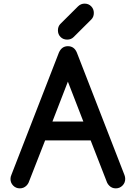

<svg xmlns="http://www.w3.org/2000/svg" viewBox="-20 -1035 743 1055"><path d="M43 -75.2 303.7 -746.1Q319.3 -781.2 353 -781.2Q387.7 -781.2 402.3 -746.1L664.1 -72.8Q668 -63 668 -51.8Q668 -30.3 652.8 -15.1Q637.7 0 616.2 0Q594.7 0 580.1 -15.1Q572.3 -22.9 568.4 -31.7L478 -263.7H228L137.2 -31.7Q133.3 -22.9 125.5 -15.1Q110.4 0 88.9 0Q67.4 0 52.5 -15.1Q37.6 -30.3 37.6 -51.8Q37.6 -63.5 43 -75.2ZM438 -367.2 353 -586.4 268.1 -367.2ZM481.9 -928.2 384.3 -831.1Q370.6 -817.4 349.1 -817.4Q327.1 -817.4 312.7 -831.8Q298.3 -846.2 298.3 -868.2Q298.3 -889.2 311 -902.8L408.7 -1000Q424.3 -1015.1 444.8 -1015.1Q466.8 -1015.1 481.2 -1000.2Q495.6 -985.4 495.6 -963.9Q495.6 -941.9 481.9 -928.2Z"/></svg>

Font: Comfortaa
Style: Bold
Weight: 700
Designer: Johan Aakerlund
Foundry: Johan Aakerlund
Version: Version 2.001; ttfautohint (v1.4.1)